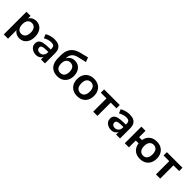

<svg xmlns="http://www.w3.org/2000/svg" viewBox="338 -2273 4003 4003"><g transform="rotate(45 2339.0 -271.5)"><path d="M72 180V-489H194V-386H184Q199 -437 245.5 -468Q292 -499 354 -499Q418 -499 466.5 -468Q515 -437 542 -380.5Q569 -324 569 -245Q569 -167 542 -109.5Q515 -52 467 -21Q419 10 354 10Q293 10 247 -20.5Q201 -51 185 -100H197V180ZM319 -85Q375 -85 409 -125.5Q443 -166 443 -245Q443 -325 409 -364.5Q375 -404 319 -404Q263 -404 229 -364.5Q195 -325 195 -245Q195 -166 229 -125.5Q263 -85 319 -85Z M847 10Q794 10 752.5 -10.5Q711 -31 687.5 -66Q664 -101 664 -145Q664 -199 692 -230.5Q720 -262 783 -276Q846 -290 952 -290H1002V-218H953Q906 -218 874 -214.5Q842 -211 822.5 -203.5Q803 -196 794.5 -183Q786 -170 786 -151Q786 -118 809 -97Q832 -76 873 -76Q906 -76 931.5 -91.5Q957 -107 972 -134Q987 -161 987 -196V-311Q987 -361 965 -383Q943 -405 891 -405Q850 -405 807 -392.5Q764 -380 720 -354L684 -439Q710 -457 745.5 -470.5Q781 -484 820.5 -491.5Q860 -499 895 -499Q967 -499 1013.5 -477Q1060 -455 1083 -410.5Q1106 -366 1106 -296V0H989V-104H997Q990 -69 969.5 -43.5Q949 -18 918 -4Q887 10 847 10Z M1475 10Q1397 10 1339.5 -22Q1282 -54 1251 -117.5Q1220 -181 1220 -274V-347Q1220 -406 1230.5 -453.5Q1241 -501 1262.5 -537.5Q1284 -574 1315.5 -602Q1347 -630 1388.5 -649Q1430 -668 1482 -681L1653 -723L1690 -624L1491 -577Q1416 -559 1377 -510.5Q1338 -462 1338 -388V-334H1321Q1331 -377 1355.5 -411Q1380 -445 1419 -464.5Q1458 -484 1510 -484Q1556 -484 1594.5 -467Q1633 -450 1661 -418.5Q1689 -387 1704.5 -342.5Q1720 -298 1720 -242Q1720 -165 1689.5 -108.5Q1659 -52 1604 -21Q1549 10 1475 10ZM1470 -85Q1529 -85 1561.5 -124Q1594 -163 1594 -237Q1594 -310 1561.5 -349.5Q1529 -389 1470 -389Q1412 -389 1379 -350Q1346 -311 1346 -242Q1346 -165 1378.5 -125Q1411 -85 1470 -85Z M2060 10Q1984 10 1928 -21Q1872 -52 1841 -109.5Q1810 -167 1810 -245Q1810 -323 1841 -380Q1872 -437 1928 -468Q1984 -499 2060 -499Q2136 -499 2192 -468Q2248 -437 2279 -380Q2310 -323 2310 -245Q2310 -167 2279 -109.5Q2248 -52 2192 -21Q2136 10 2060 10ZM2060 -85Q2116 -85 2150 -125.5Q2184 -166 2184 -246Q2184 -325 2150 -364.5Q2116 -404 2060 -404Q2004 -404 1970 -364.5Q1936 -325 1936 -246Q1936 -166 1970 -125.5Q2004 -85 2060 -85Z M2529 0V-391H2362V-489H2822V-391H2654V0Z M3061 10Q3008 10 2966.5 -10.5Q2925 -31 2901.5 -66Q2878 -101 2878 -145Q2878 -199 2906 -230.5Q2934 -262 2997 -276Q3060 -290 3166 -290H3216V-218H3167Q3120 -218 3088 -214.5Q3056 -211 3036.5 -203.5Q3017 -196 3008.5 -183Q3000 -170 3000 -151Q3000 -118 3023 -97Q3046 -76 3087 -76Q3120 -76 3145.5 -91.5Q3171 -107 3186 -134Q3201 -161 3201 -196V-311Q3201 -361 3179 -383Q3157 -405 3105 -405Q3064 -405 3021 -392.5Q2978 -380 2934 -354L2898 -439Q2924 -457 2959.5 -470.5Q2995 -484 3034.5 -491.5Q3074 -499 3109 -499Q3181 -499 3227.5 -477Q3274 -455 3297 -410.5Q3320 -366 3320 -296V0H3203V-104H3211Q3204 -69 3183.5 -43.5Q3163 -18 3132 -4Q3101 10 3061 10Z M3910 10Q3842 10 3790 -15.5Q3738 -41 3706 -89Q3674 -137 3665 -202H3582V0H3460V-489H3582V-300H3666Q3682 -393 3746.5 -446Q3811 -499 3910 -499Q3986 -499 4042 -468Q4098 -437 4129 -380Q4160 -323 4160 -245Q4160 -167 4129 -109.5Q4098 -52 4042 -21Q3986 10 3910 10ZM3910 -85Q3966 -85 4000 -125.5Q4034 -166 4034 -245Q4034 -325 4000 -364.5Q3966 -404 3910 -404Q3855 -404 3820.5 -364.5Q3786 -325 3786 -245Q3786 -166 3820.5 -125.5Q3855 -85 3910 -85Z M4379 0V-391H4212V-489H4672V-391H4504V0Z"/></g></svg>

Font: NunitoSans3
Style: Bold
Weight: 700
Designer: Vernon Adams
Foundry: Vernon Adams
Version: Version 3.101;gftools[0.9.27]